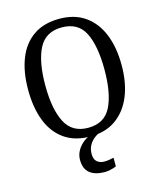

<svg xmlns="http://www.w3.org/2000/svg" viewBox="-138 -822 964 1159"><g transform="rotate(-15 344.5 -242.5)"><path d="M344 10Q246 10 181 -36Q116 -82 84 -165Q52 -248 52 -359Q52 -470 84 -552Q116 -634 181 -679.5Q246 -725 345 -725Q439 -725 504 -679.5Q569 -634 602.5 -551.5Q636 -469 636 -358Q636 -247 602 -164.5Q568 -82 503 -36Q438 10 344 10ZM344 -44Q446 -44 487.5 -127Q529 -210 529 -358Q529 -507 488 -589Q447 -671 345 -671Q244 -671 201.5 -589Q159 -507 159 -358Q159 -210 201.5 -127Q244 -44 344 -44ZM372 240Q312 240 278.5 213.5Q245 187 245 130Q245 99 260.5 72Q276 45 300.5 26Q325 7 354 0H408Q388 6 368 21.5Q348 37 335 60Q322 83 322 115Q322 148 340 163Q358 178 385 178Q398 178 412.5 176Q427 174 444 170V224Q429 231 407.5 235.5Q386 240 372 240Z"/></g></svg>

Font: Noto Serif SemiCondensed
Style: Regular
Weight: 400
Width: 4
Designer: Monotype Design Team
Foundry: Monotype Imaging Inc.
Version: Version 2.013